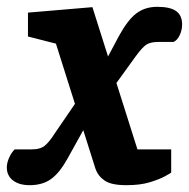

<svg xmlns="http://www.w3.org/2000/svg" viewBox="-60 -533 554 563"><path d="M311 10Q267 10 247.5 -3Q228 -16 220 -38L104 -405L22 -426V-496L211 -512L343 -95H442V-27Q440 -25 423.5 -16Q407 -7 379 1.5Q351 10 311 10ZM27 10Q-4 10 -22 -4Q-40 -18 -40 -42Q-40 -55 -33.5 -70Q-27 -85 -17 -95H34Q58 -95 71 -105.5Q84 -116 100 -141L169 -242L194 -169L138 -68Q114 -25 89 -7.5Q64 10 27 10ZM273 -278 248 -351 288 -426Q314 -474 339.5 -493.5Q365 -513 401 -513Q439 -513 456.5 -500.5Q474 -488 474 -461Q474 -445 467 -430Q460 -415 449 -410H404Q381 -410 369 -402Q357 -394 338 -368Z"/></svg>

Font: Faustina ExtraBold
Style: Italic
Weight: 800
Italic angle: -8°
Designer: Alfonso Garcia
Foundry: http://www.omnibus-type.com
Version: Version 1.200